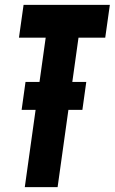

<svg xmlns="http://www.w3.org/2000/svg" viewBox="-20 -770 472 790"><path d="M69 -318 85 -433H335L319 -318ZM82 0 168 -615H58L77 -750H432L413 -615H303L217 0Z"/></svg>

Font: Mohave Light
Style: Bold Italic
Weight: 700
Italic angle: -8°
Version: Version 2.003